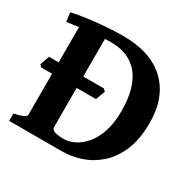

<svg xmlns="http://www.w3.org/2000/svg" viewBox="-141 -778 933 926"><g transform="rotate(30 325.5 -315.0)"><path d="M329.6 -300.3H24.4L13.7 -312Q16.1 -319.3 22.5 -337.6Q28.8 -356 31.7 -363.8H336.9L349.1 -352.5ZM19.5 0V-40.5Q52.7 -47.4 69.1 -55.7Q85.4 -64 85.4 -70.3V-560.1Q66.4 -557.6 49.6 -555.2Q32.7 -552.7 19.5 -550.8L12.7 -600.6Q46.4 -608.9 95.2 -615.5Q144 -622.1 196.3 -626Q248.5 -629.9 292 -629.9Q446.3 -629.9 529.1 -550.8Q611.8 -471.7 611.8 -330.1Q611.8 -238.8 585 -175.5Q558.1 -112.3 514.2 -73.5Q470.2 -34.7 417.2 -17.3Q364.3 0 312 0H268.6Q211.4 0 159.2 0Q106.9 0 40 0ZM291.5 -55.7Q317.9 -55.7 347.9 -69.8Q377.9 -84 404.8 -114.5Q431.6 -145 448.5 -193.6Q465.3 -242.2 465.3 -311Q465.3 -440.9 411.9 -507.6Q358.4 -574.2 255.4 -574.2Q247.6 -574.2 239.3 -574Q231 -573.7 222.2 -573.2V-85Q222.2 -66.4 242.7 -61Q263.2 -55.7 291.5 -55.7Z"/></g></svg>

Font: Gentium Book Plus
Style: Bold
Weight: 700
Designer: Victor Gaultney, Annie Olsen, Iska Routamaa, Becca Hirsbrunner
Foundry: SIL International
Version: Version 6.101